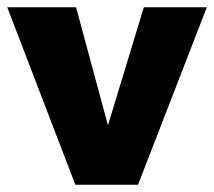

<svg xmlns="http://www.w3.org/2000/svg" viewBox="-25 -510 591 530"><path d="M183 0 -5 -490H185L273 -164L372 -490H546L356 0Z"/></svg>

Font: Cantarell Extra Bold
Style: Regular
Weight: 800
Designer: Dave Crossland, Nikolaus Waxweiler, Florian Fecher, Jacques Le Bailly, Eben Sorkin, Alexei Vanyashin, Alexios Zavras, Em
Version: Version 0.303